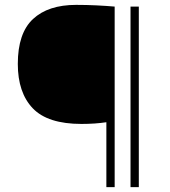

<svg xmlns="http://www.w3.org/2000/svg" viewBox="-20 -767 697 787"><path d="M416 0V-266Q370 -259 314 -259Q175.5 -259 114.2 -323.2Q53 -387.5 53 -505Q53 -631 115.2 -689Q177.5 -747 292 -747Q335 -747 375.2 -745Q415.5 -743 450 -740V0ZM515 0V-740H549V0Z"/></svg>

Font: Encode Sans Expanded Expanded Thin
Style: Regular
Weight: 100
Width: 7
Designer: Multiple Designers
Foundry: Impallari Type
Version: Version 3.000; ttfautohint (v1.8.3) -l 8 -r 50 -G 200 -x 14 